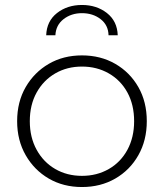

<svg xmlns="http://www.w3.org/2000/svg" viewBox="-20 -749 660 773"><path d="M310 4Q235 4 176.5 -30Q118 -64 83.5 -124Q49 -184 49 -261Q49 -339 83.5 -398.5Q118 -458 176.5 -492Q235 -526 310 -526Q385 -526 444 -492Q503 -458 537 -398.5Q571 -339 571 -261Q571 -184 537 -124Q503 -64 444 -30Q385 4 310 4ZM310 -41Q370 -41 418 -68.5Q466 -96 493 -146Q520 -196 520 -261Q520 -327 493 -376.5Q466 -426 418 -453.5Q370 -481 310 -481Q250 -481 202.5 -453.5Q155 -426 127.5 -376.5Q100 -327 100 -261Q100 -196 127.5 -146Q155 -96 202.5 -68.5Q250 -41 310 -41ZM166 -607Q168 -664 209.5 -696.5Q251 -729 310 -729Q369 -729 410.5 -696.5Q452 -664 454 -607H417Q416 -648 385 -672Q354 -696 310 -696Q267 -696 236 -672Q205 -648 203 -607Z"/></svg>

Font: Montserrat Thin Light
Style: Regular
Weight: 300
Version: Version 9.000